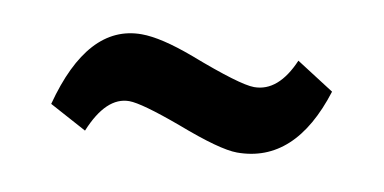

<svg xmlns="http://www.w3.org/2000/svg" viewBox="-34 -451 638 319"><g transform="rotate(10 285.0 -292.0)"><path d="M184 -265Q145 -265 120 -204L57 -238Q94 -378 185 -378Q218 -378 274 -357Q360 -324 384 -324Q425 -324 449 -380L513 -339Q473 -212 375 -212Q346 -212 273 -240Q205 -265 184 -265Z"/></g></svg>

Font: Karla Neue
Style: Bold
Weight: 700
Designer: Jonathan Pinhorn
Foundry: PYRS Fontlab Ltd. / Made with FontLab
Version: Version 1.000;PS 001.001;hotconv 1.0.56